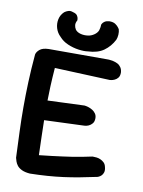

<svg xmlns="http://www.w3.org/2000/svg" viewBox="-94 -932 741 994"><g transform="rotate(10 276.5 -434.5)"><path d="M134 -2Q107 -4 90.5 -12Q74 -20 66 -30.5Q58 -41 54.5 -51.5Q51 -62 49 -70Q46 -142 43.5 -206.5Q41 -271 41 -334.5Q41 -398 43.5 -466Q46 -534 53 -614Q56 -628 71 -640.5Q86 -653 117 -654H431Q431 -654 438.5 -653.5Q446 -653 457.5 -650.5Q469 -648 480 -642.5Q491 -637 498.5 -626Q506 -615 507 -599Q507 -581 499.5 -571.5Q492 -562 482 -557.5Q472 -553 464.5 -552Q457 -551 457 -551L166 -563Q162 -511 160 -465.5Q158 -420 157.5 -378Q157 -336 158 -293.5Q159 -251 160 -204.5Q161 -158 163 -104Q200 -108 229.5 -111.5Q259 -115 284 -118.5Q309 -122 333.5 -125.5Q358 -129 383 -134Q408 -139 437 -145Q437 -145 443.5 -145Q450 -145 459.5 -144Q469 -143 479.5 -138.5Q490 -134 498.5 -126Q507 -118 510 -105Q515 -87 511.5 -75.5Q508 -64 501 -57.5Q494 -51 488 -48.5Q482 -46 482 -46Q435 -36 392.5 -28Q350 -20 308.5 -14.5Q267 -9 224.5 -6Q182 -3 134 -2ZM78 -284 72 -387 351 -398Q351 -398 358 -397Q365 -396 375 -392.5Q385 -389 394.5 -383Q404 -377 411 -367Q418 -357 418 -343Q418 -325 409.5 -315Q401 -305 390.5 -300.5Q380 -296 371.5 -295.5Q363 -295 363 -295ZM319 -677Q299 -674 270 -678Q241 -682 213 -694Q185 -706 167 -727Q149 -744 142 -767.5Q135 -791 140 -814.5Q145 -838 163 -855Q163 -855 169 -859Q175 -863 185 -866Q195 -869 208 -864Q225 -860 231 -851Q237 -842 237.5 -834Q238 -826 238 -826Q230 -812 231 -800Q232 -788 239 -777Q248 -765 266.5 -760Q285 -755 306 -758Q322 -760 337 -770Q352 -780 358 -794Q360 -800 361.5 -808Q363 -816 363 -825Q363 -825 366 -831Q369 -837 378 -843Q387 -849 403 -850Q423 -850 434.5 -842Q446 -834 451.5 -826Q457 -818 457 -818Q461 -805 460 -789.5Q459 -774 454 -762Q435 -725 403 -702Q371 -679 319 -677Z"/></g></svg>

Font: Sour Gummy Medium
Style: Regular
Weight: 500
Designer: Stefie Justprince
Foundry: Eifetstype
Version: Version 1.000